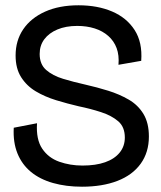

<svg xmlns="http://www.w3.org/2000/svg" viewBox="-20 -693 609 726"><path d="M290 13Q230 13 180.5 -1Q131 -15 97 -43Q63 -71 46 -113Q29 -155 32 -210L120 -227Q116 -166 139.5 -131Q163 -96 204 -81.5Q245 -67 292 -67Q342 -67 377.5 -79.5Q413 -92 432.5 -116Q452 -140 452 -173Q452 -213 427 -234.5Q402 -256 362 -269Q322 -282 278 -291Q235 -301 192.5 -314Q150 -327 115.5 -347.5Q81 -368 60 -401Q39 -434 39 -483Q39 -540 68 -582.5Q97 -625 150.5 -649Q204 -673 277 -673Q349 -673 404 -649.5Q459 -626 489 -579.5Q519 -533 514 -463L428 -448Q431 -484 421 -511Q411 -538 389.5 -557Q368 -576 338 -585.5Q308 -595 272 -595Q229 -595 197 -581.5Q165 -568 147.5 -544.5Q130 -521 130 -489Q130 -450 154.5 -428.5Q179 -407 218.5 -395Q258 -383 303 -373Q347 -363 389 -350Q431 -337 466.5 -316.5Q502 -296 522.5 -262Q543 -228 543 -177Q543 -117 512 -74Q481 -31 424 -9Q367 13 290 13Z"/></svg>

Font: Bricolage Grotesque 96pt ExtraBold 96pt
Style: Regular
Weight: 400
Version: Version 1.001;gftools[0.9.33.dev8+g029e19f]